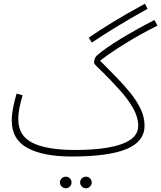

<svg xmlns="http://www.w3.org/2000/svg" viewBox="-20 -817 863 1028"><path d="M363 21Q212 21 127.5 -24.5Q43 -70 43 -171Q43 -205 51 -244Q59 -283 69 -316L101 -307Q93 -280 85.5 -246Q78 -212 78 -178Q78 -90 154.5 -52Q231 -14 383 -14Q483 -14 559 -27Q635 -40 677.5 -68.5Q720 -97 720 -144Q720 -189 692.5 -238Q665 -287 620 -336Q570 -391 540.5 -420Q511 -449 497.5 -462Q484 -475 484 -481Q484 -496 488.5 -505.5Q493 -515 501 -522Q547 -561 628.5 -610.5Q710 -660 807 -710L823 -680Q726 -631 645 -580.5Q564 -530 516 -492Q559 -448 601.5 -405Q644 -362 678.5 -319Q713 -276 733.5 -232.5Q754 -189 754 -144Q754 -59 657.5 -19Q561 21 363 21ZM472 -589 455 -615Q511 -654 583 -698Q655 -742 756 -797L770 -770Q670 -714 599 -670.5Q528 -627 472 -589ZM441 191Q427 191 418 181.5Q409 172 409 160Q409 147 418 138Q427 129 441 129Q453 129 462 138Q471 147 471 160Q471 172 462 181.5Q453 191 441 191ZM333 191Q319 191 310 181.5Q301 172 301 160Q301 147 310 138Q319 129 333 129Q345 129 354 138Q363 147 363 160Q363 172 354 181.5Q345 191 333 191Z"/></svg>

Font: Noto Sans Arabic SemCond ExtLt
Style: Regular
Weight: 200
Width: 4
Designer: Monotype Design Team, Nadine Chahine, Nizar Qandah and Khaled Hosny
Foundry: Monotype Imaging Inc.
Version: Version 2.012; ttfautohint (v1.8.4.7-5d5b)